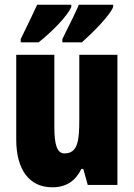

<svg xmlns="http://www.w3.org/2000/svg" viewBox="-20 -786 569 816"><path d="M461 -756V-766H315C305 -741 281 -692 245 -620V-606H328C374 -647 445 -718 461 -756ZM283 -756V-766H138C127 -742 104 -693 68 -620V-606H144C201 -651 265 -716 283 -756ZM479 -553H317V-280C317 -191 312 -134 254 -134C222 -134 211 -172 211 -246V-553H49V-193C49 -64 105 10 202 10C261 10 300 -16 326 -68H334L353 0H479Z"/></svg>

Font: Noto Sans Arabic ExtCond Blk
Style: Regular
Weight: 900
Width: 2
Designer: Monotype Design Team, Nadine Chahine, Nizar Qandah and Khaled Hosny
Foundry: Monotype Imaging Inc.
Version: Version 2.012